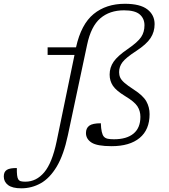

<svg xmlns="http://www.w3.org/2000/svg" viewBox="-178 -762 894 1014"><path d="M180.5 -48Q158.5 56 121.8 117.5Q85 179 37.2 205.8Q-10.5 232.5 -65.5 232.5Q-113 232.5 -135.5 215.2Q-158 198 -158 170Q-158 145 -141.8 135Q-125.5 125 -89 125.5Q-90 172 -81.5 185Q-76.5 193 -67.5 195.2Q-58.5 197.5 -44 197.5Q14 197.5 55.8 147.8Q97.5 98 121 -15L215.5 -472H73.5V-512H223.5Q250.5 -634 316.5 -688Q382.5 -742 481.5 -742Q562 -742 600.2 -712.5Q638.5 -683 638.5 -634.5Q638.5 -593.5 617 -560.8Q595.5 -528 541 -492.5Q486.5 -457 468.8 -433.5Q451 -410 451 -381Q451 -365.5 456.8 -352.5Q462.5 -339.5 479.2 -324.8Q496 -310 528.5 -289Q577.5 -257.5 594.8 -226.8Q612 -196 612 -159Q612 -77 559.5 -33.5Q507 10 411 10Q335 10 305.5 -9Q276 -28 276 -59.5Q276 -85 293.2 -98Q310.5 -111 354.5 -111Q356.5 -56 370.5 -40.5Q378 -32 391 -29.2Q404 -26.5 424 -26.5Q491 -26.5 527.2 -56.5Q563.5 -86.5 563.5 -145Q563.5 -176 547.8 -200.5Q532 -225 483.5 -254Q435 -283.5 418 -309.5Q401 -335.5 401 -368Q401 -405.5 422 -436Q443 -466.5 496.5 -503Q549.5 -539.5 567.2 -566Q585 -592.5 585 -628.5Q585 -664 560 -685.8Q535 -707.5 477 -707.5Q401 -707.5 351.8 -665.2Q302.5 -623 282 -525.5Z"/></svg>

Font: Newsreader 6pt Light
Style: Italic
Weight: 300
Italic angle: -17°
Designer: Hugues Gentile
Foundry: Production Type
Version: Version 1.003; ttfautohint (v1.8.3)